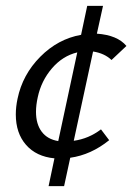

<svg xmlns="http://www.w3.org/2000/svg" viewBox="-20 -536 452 656"><path d="M298 -360 232 -55Q283 -62 325 -94L353 -57Q291 -7 220 3L199 100H146L166 5Q104 -1 69 -41Q34 -81 34 -145Q34 -171 40 -199Q57 -281 117.5 -342Q178 -403 257 -417L278 -516H332L311 -421Q381 -416 412 -379L361 -331Q337 -354 298 -360ZM103 -154Q103 -112 122.5 -86Q142 -60 179 -54L244 -357Q194 -345 157.5 -302.5Q121 -260 109 -204Q103 -177 103 -154Z"/></svg>

Font: Ysabeau Medium
Style: Italic
Weight: 500
Italic angle: -12°
Designer: Christian Thalmann (Catharsis Fonts)
Version: Version 0.003